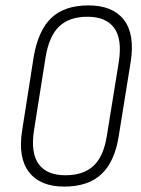

<svg xmlns="http://www.w3.org/2000/svg" viewBox="-20 -683 521 711"><path d="M218 8Q129 8 87.5 -45.5Q46 -99 62 -200L105 -474Q122 -571 170.5 -617Q219 -663 308 -663Q397 -663 438.5 -610Q480 -557 464 -454L420 -181Q405 -84 355.5 -38Q306 8 218 8ZM222 -34Q289 -34 326.5 -69Q364 -104 376 -182L420 -454Q433 -539 402.5 -580Q372 -621 304 -621Q237 -621 199.5 -585.5Q162 -550 149 -472L106 -201Q93 -116 123.5 -75Q154 -34 222 -34Z"/></svg>

Font: Sofia Sans Condensed Light
Style: Italic
Weight: 300
Italic angle: -9°
Version: Version 4.100